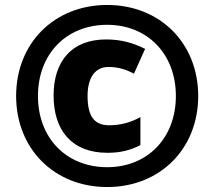

<svg xmlns="http://www.w3.org/2000/svg" viewBox="-20 -744 864 774"><path d="M412 10C625 10 779 -144 779 -357C779 -570 625 -724 412 -724C199 -724 45 -570 45 -357C45 -144 199 10 412 10ZM412 -70C247 -70 133 -188 133 -357C133 -526 247 -644 412 -644C575 -644 689 -526 689 -357C689 -188 575 -70 412 -70ZM413 -128C465 -128 505 -138 546 -159V-272C506 -249 462 -239 420 -239C361 -239 333 -274 333 -357C333 -433 365 -474 417 -474C455 -474 486 -465 520 -447L565 -547C517 -571 468 -585 408 -585C267 -585 196 -495 196 -359C196 -219 269 -128 413 -128Z"/></svg>

Font: Noto Sans Malayalam Black
Style: Regular
Weight: 900
Designer: Jelle Bosma - Monotype Design Team
Foundry: Monotype Imaging Inc.
Version: Version 2.104